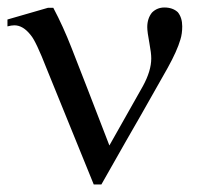

<svg xmlns="http://www.w3.org/2000/svg" viewBox="-20 -481 561 515"><path d="M273.4 -90.8Q295.9 -130.9 363.3 -250Q385.7 -291 385.7 -324.2Q385.7 -338.9 380.9 -364.3Q375 -395.5 375 -408.2Q375 -431.6 387.7 -447.3Q401.4 -460.9 420.9 -460.9Q443.4 -460.9 457 -448.2Q468.8 -433.6 468.8 -410.2Q468.8 -390.6 463.9 -375Q455.1 -344.7 429.7 -298.8Q406.2 -256.8 358.4 -172.9Q331.1 -126 252 13.7Q247.1 13.7 231.4 13.7Q200.2 -63.5 105.5 -295.9Q76.2 -371.1 62.5 -386.7Q42 -413.1 18.6 -413.1Q10.7 -413.1 0 -410.2Q0 -414.1 0 -423.8Q0 -424.8 0 -428.7Q27.3 -436.5 108.4 -460Q111.3 -460 123 -460Q149.4 -410.2 171.9 -352.5Q206.1 -265.6 273.4 -90.8Z"/></svg>

Font: Griech2
Style: Regular
Weight: 400
Version: 001.007